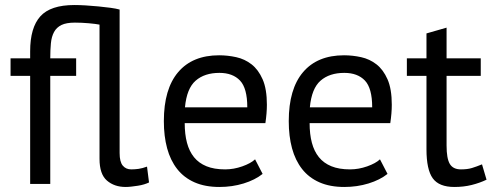

<svg xmlns="http://www.w3.org/2000/svg" viewBox="-20 -732 1967 764"><path d="M376 -634Q361 -637 333 -639.5Q305 -642 278 -642Q244 -642 224.5 -632.5Q205 -623 195 -604.5Q185 -586 182.5 -559.5Q180 -533 180 -500H283V-430H180V0H100V-430H22V-500H100V-528Q100 -622 140.5 -667Q181 -712 276 -712Q296 -712 321 -710.5Q346 -709 371.5 -706.5Q397 -704 419.5 -701Q442 -698 456 -694V-123Q456 -88 468.5 -73Q481 -58 502 -58Q516 -58 531 -60Q546 -62 565 -69L573 -6Q565 -2 553.5 1.5Q542 5 529 7Q516 9 503 10.5Q490 12 480 12Q435 12 405.5 -13.5Q376 -39 376 -100Z M1025 -40Q995 -16 949.5 -2Q904 12 853 12Q796 12 754 -6.5Q712 -25 685 -59.5Q658 -94 645 -142Q632 -190 632 -250Q632 -378 689 -445Q746 -512 852 -512Q886 -512 920 -504.5Q954 -497 981 -476Q1008 -455 1025 -416.5Q1042 -378 1042 -315Q1042 -282 1036 -242H715Q715 -198 724 -164Q733 -130 752 -106.5Q771 -83 801.5 -70.5Q832 -58 876 -58Q910 -58 944 -70Q978 -82 995 -98ZM853 -442Q794 -442 758.5 -411Q723 -380 716 -305H964Q964 -381 935 -411.5Q906 -442 853 -442Z M1522 -40Q1492 -16 1446.5 -2Q1401 12 1350 12Q1293 12 1251 -6.5Q1209 -25 1182 -59.5Q1155 -94 1142 -142Q1129 -190 1129 -250Q1129 -378 1186 -445Q1243 -512 1349 -512Q1383 -512 1417 -504.5Q1451 -497 1478 -476Q1505 -455 1522 -416.5Q1539 -378 1539 -315Q1539 -282 1533 -242H1212Q1212 -198 1221 -164Q1230 -130 1249 -106.5Q1268 -83 1298.5 -70.5Q1329 -58 1373 -58Q1407 -58 1441 -70Q1475 -82 1492 -98ZM1350 -442Q1291 -442 1255.5 -411Q1220 -380 1213 -305H1461Q1461 -381 1432 -411.5Q1403 -442 1350 -442Z M1599 -500H1677V-599L1757 -622V-500H1893V-430H1757V-153Q1757 -101 1770 -79.5Q1783 -58 1814 -58Q1840 -58 1858 -63.5Q1876 -69 1898 -78L1916 -17Q1889 -4 1857 4Q1825 12 1788 12Q1727 12 1702 -22.5Q1677 -57 1677 -138V-430H1599Z"/></svg>

Font: PT Sans
Style: Regular
Weight: 400
Version: Version 2.003W OFL; ttfautohint (v1.6)